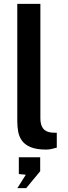

<svg xmlns="http://www.w3.org/2000/svg" viewBox="-20 -763 352 989"><path d="M218 7.5Q168 7.5 138 -5Q108 -17.5 93 -38.5Q78 -59.5 73.5 -85.8Q69 -112 69 -139.5V-743H188V-153.5Q188 -120 201.8 -101.5Q215.5 -83 246.5 -80L272.5 -79V-2.5Q259 1.5 245 4.5Q231 7.5 218 7.5ZM69.5 206 113 137 77 133.5V47H187V119L115 206Z"/></svg>

Font: Public Sans SemiBold
Style: Regular
Weight: 600
Designer: The Public Sans Project Authors: Dan O. Williams and USWDS (Libre Franklin designed by Pablo Impallari and Rodrigo Fuenz
Version: Version 1.007